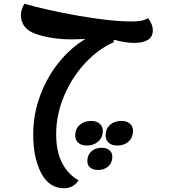

<svg xmlns="http://www.w3.org/2000/svg" viewBox="-20 -620 999 1029"><path d="M799 -458Q799 -422 772 -406Q745 -390 700 -390Q651 -390 591 -407L588 -393Q506 -357 435.5 -281Q365 -205 323 -105Q281 -5 281 99Q281 194 314 255.5Q347 317 401 346Q392 363 371.5 376Q351 389 324 389Q243 389 200.5 307Q158 225 158 101Q158 -8 195.5 -108.5Q233 -209 297 -287.5Q361 -366 438 -411L366 -409Q258 -409 175 -437Q92 -465 92 -540Q92 -569 111 -600Q224 -567 397.5 -536Q571 -505 689 -505Q718 -505 737.5 -509Q757 -513 774 -523Q787 -504 793 -489Q799 -474 799 -458ZM445 160Q417 160 400 145.5Q383 131 383 107Q383 71 407 49.5Q431 28 468 28Q497 28 514 42.5Q531 57 531 82Q531 116 507 138Q483 160 445 160ZM693 82Q693 116 669.5 138Q646 160 608 160Q580 160 563 145.5Q546 131 546 107Q546 71 569.5 49.5Q593 28 631 28Q659 28 676 42.5Q693 57 693 82ZM582 220Q582 252 560.5 271.5Q539 291 505 291Q479 291 463.5 278Q448 265 448 243Q448 211 469.5 191.5Q491 172 525 172Q551 172 566.5 185Q582 198 582 220Z"/></svg>

Font: Lemonada
Style: Regular
Weight: 400
Designer: Mohamed Gaber (Arabic) Eduardo Tunni (Latin)
Foundry: Kief Type Foundry
Version: Version 3.006